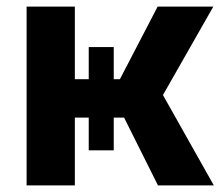

<svg xmlns="http://www.w3.org/2000/svg" viewBox="-20 -561 669 581"><path d="M60.5 0V-541H206.5V-321.3H342.8L457 -541H625.5L473.1 -273.4L627 0H458L355.5 -205.1H206.5V0ZM248.5 -418.5H324.2V-106H248.5Z"/></svg>

Font: Inter 17pt
Style: Bold
Weight: 700
Version: Version 4.001;git-66647c0bb